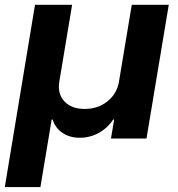

<svg xmlns="http://www.w3.org/2000/svg" viewBox="-37 -565 724 783"><path d="M-17.4 197.8 105.8 -545.5H257.1L204.9 -232.2Q196.7 -182.9 225.5 -151.8Q254.3 -120.7 308.2 -120.7Q362.6 -120.7 401.3 -151.8Q440 -182.9 448.2 -232.2L500.4 -545.5H651.3L560.4 0H415.5L428.6 -77.4H424.4Q401.6 -42.6 365.6 -22.9Q329.5 -3.2 288 -3.2Q247.9 -3.2 218.2 -22.9Q188.6 -42.6 177.9 -77.4H173.7L127.8 197.8Z"/></svg>

Font: Karasuma Gothic
Style: Bold Italic
Weight: 700
Italic angle: 9.39998°
Designer: Rasmus Andersson / Ryoko Nishizuka
Foundry: Genbu
Version: Version 1.00